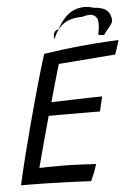

<svg xmlns="http://www.w3.org/2000/svg" viewBox="-57 -876 650 925"><g transform="rotate(-5 268.0 -414.0)"><path d="M345.5 5Q291 2 239.2 0Q187.5 -2 131 -3Q102 -3.5 69.5 -4Q37 -4.5 7.5 -4.5Q25 -81.5 44 -157Q63 -232.5 81.5 -301.5Q116 -430 140 -513Q164 -596 174 -625.5Q265.5 -639.5 342.8 -647Q420 -654.5 471.2 -657.5Q522.5 -660.5 536.5 -660.5Q531 -642 526 -626.5Q521 -611 514.5 -592.5L240 -571Q236 -558 228.8 -533.2Q221.5 -508.5 213.5 -480.5Q205.5 -452.5 198.8 -428Q192 -403.5 188.5 -391Q202.5 -391 235.8 -392Q269 -393 308.5 -394.2Q348 -395.5 382.5 -396.2Q417 -397 434 -397L417.5 -325.5Q410 -325.5 386.2 -325.8Q362.5 -326 330.5 -326Q298.5 -326 265.5 -326.2Q232.5 -326.5 206.5 -326.2Q180.5 -326 169.5 -326Q167 -317 158.5 -286.2Q150 -255.5 139.2 -215.8Q128.5 -176 118.5 -138.8Q108.5 -101.5 103 -80Q115 -80.5 143 -81Q171 -81.5 194.5 -81.5Q246.5 -81.5 299 -79.2Q351.5 -77 377 -75Q371 -55 360.8 -29.2Q350.5 -3.5 345.5 5ZM229.5 -691Q225.5 -709.5 231.2 -722.2Q237 -735 252.5 -737Q290.5 -805.5 336.8 -823.8Q383 -842 430 -826Q475 -823.5 494.5 -805.8Q514 -788 514 -754Q508 -739 493.8 -722.2Q479.5 -705.5 469 -691Q461 -691 455 -692Q449 -693 441.5 -694.5Q446 -716.5 447.5 -733.8Q449 -751 446.5 -764Q443 -782 426 -790.2Q409 -798.5 371 -787Q314 -787 280.8 -763.2Q247.5 -739.5 229.5 -691Z"/></g></svg>

Font: Grandstander Light
Style: Italic
Weight: 300
Italic angle: -15°
Designer: Tyler Finck
Foundry: Etcetera Type Co
Version: Version 1.200; ttfautohint (v1.8.3)